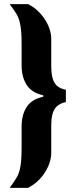

<svg xmlns="http://www.w3.org/2000/svg" viewBox="-20 -763 361 933"><path d="M27 150Q45 125 57 106Q69 87 74.5 67.5Q80 48 82.5 21.5Q85 -5 85 -44V-148Q85 -205 109.5 -243Q134 -281 190 -293V-300Q134 -312 109.5 -350.5Q85 -389 85 -445V-549Q85 -589 82.5 -615Q80 -641 74.5 -661Q69 -681 57 -700Q45 -719 27 -743H116Q141 -731 161.5 -712Q182 -693 197 -670.5Q212 -648 220.5 -623Q229 -598 229 -573V-440Q229 -411 234.5 -387Q240 -363 255.5 -347.5Q271 -332 300 -327V-267Q271 -261 255.5 -245.5Q240 -230 234.5 -206.5Q229 -183 229 -154V-20Q229 4 220.5 29Q212 54 197 77Q182 100 161.5 118.5Q141 137 116 150Z"/></svg>

Font: Saira ExtraCondensed Black
Style: Regular
Weight: 900
Width: 2
Designer: Hector Gatti with collaboration of the Omnibus-Type team
Foundry: Omnibus-Type
Version: Version 1.101